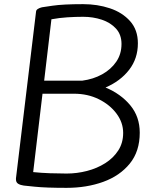

<svg xmlns="http://www.w3.org/2000/svg" viewBox="-20 -892 753 926"><path d="M301 14Q201 14 148 8.5Q95 3 95 3Q79 1 68 -5.5Q57 -12 57 -27V-32L154 -837Q155 -844 162 -848.5Q169 -853 176 -855Q183 -857 183 -857Q183 -857 233.5 -864.5Q284 -872 381 -872Q450 -872 510 -852Q570 -832 607.5 -790Q645 -748 645 -683Q645 -610 603 -555.5Q561 -501 489 -470Q563 -439 608.5 -384Q654 -329 654 -252Q654 -162 606 -103Q558 -44 478 -15Q398 14 301 14ZM193 -503H377Q430 -510 472.5 -533.5Q515 -557 540.5 -594Q566 -631 566 -680Q566 -725 539.5 -754Q513 -783 471 -797Q429 -811 381 -811Q344 -811 305 -808.5Q266 -806 228 -799ZM301 -55Q351 -55 399.5 -67.5Q448 -80 487.5 -105Q527 -130 550.5 -166.5Q574 -203 574 -251Q574 -301 542 -344Q510 -387 456.5 -413.5Q403 -440 337 -440H185L140 -62Q178 -58 221 -56.5Q264 -55 301 -55Z"/></svg>

Font: Kite One
Style: Regular
Weight: 400
Designer: Eduardo Rodriguez Tunni
Foundry: Eduardo Rodriguez Tunni
Version: Version 1.002; ttfautohint (v1.8.4.7-5d5b);gftools[0.9.23]